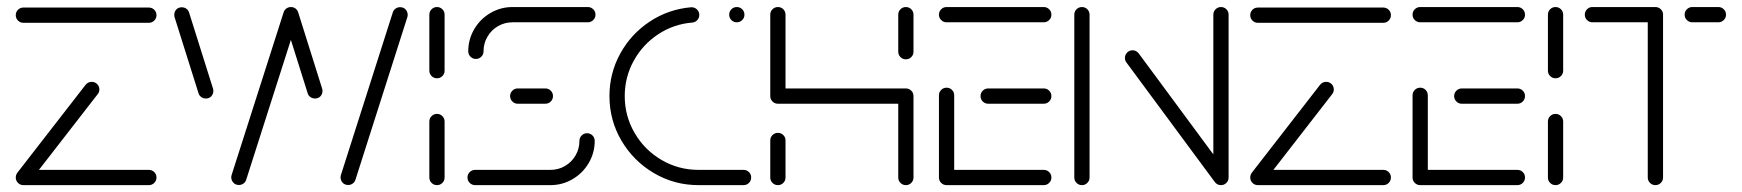

<svg xmlns="http://www.w3.org/2000/svg" viewBox="-20 -539 5071 559"><path d="M435.6 -22.2Q435.6 -13 429.1 -6.5Q422.6 0 413.3 0H48.1Q38.9 0 32.4 -6.5Q25.9 -13 25.9 -22.2Q25.9 -31.5 32.4 -38Q38.9 -44.4 48.1 -44.4H413.3Q422.6 -44.4 429.1 -38Q435.6 -31.5 435.6 -22.2ZM48.9 -1.5Q39.6 -1.5 33.1 -8Q26.7 -14.4 26.7 -23.7Q26.7 -31.5 31.5 -37.4L229.6 -292.6Q236.7 -300.7 247 -300.7Q256.3 -300.7 262.8 -294.3Q269.3 -287.8 269.3 -278.5Q269.3 -270.7 264.4 -264.8L66.3 -9.6Q59.3 -1.5 48.9 -1.5ZM435.6 -494.8Q435.6 -485.6 429.1 -479.1Q422.6 -472.6 413.3 -472.6H48.1Q38.9 -472.6 32.4 -479.1Q25.9 -485.6 25.9 -494.8Q25.9 -504.1 32.4 -510.6Q38.9 -517 48.1 -517H413.3Q422.6 -517 429.1 -510.6Q435.6 -504.1 435.6 -494.8Z M971.5 -23Q971.5 -26.3 972.6 -29.6L1123.3 -501.9Q1125.2 -508.9 1131.1 -513.5Q1137 -518.1 1144.8 -518.1Q1154.8 -518.1 1160.9 -511.5Q1167 -504.8 1167 -495.6Q1167 -492.2 1165.9 -488.9L1015.2 -16.7Q1013.3 -9.6 1007.4 -5Q1001.5 -0.4 993.7 -0.4Q983.7 -0.4 977.6 -7Q971.5 -13.7 971.5 -23ZM557.8 -268.1 488.1 -489.6Q487.4 -491.5 487.4 -495.9Q487.4 -504.8 493.3 -511.3Q499.3 -517.8 509.3 -517.8Q517 -517.8 523 -513.3Q528.9 -508.9 530.7 -501.9L600.4 -280.4Q601.1 -278.5 601.1 -274.1Q601.1 -265.2 595.2 -258.7Q589.3 -252.2 579.3 -252.2Q571.5 -252.2 565.6 -256.7Q559.6 -261.1 557.8 -268.1ZM653.3 -23Q653.3 -26.3 654.4 -29.6L805.6 -502.6Q807.4 -509.3 813.3 -513.9Q819.3 -518.5 827 -518.5Q837 -518.5 843.1 -511.7Q849.3 -504.8 849.3 -495.9Q849.3 -492.6 848.1 -489.3L697 -16.3Q695.2 -9.6 689.3 -5Q683.3 -0.4 675.6 -0.4Q665.6 -0.4 659.4 -7.2Q653.3 -14.1 653.3 -23ZM875.6 -268.1 805.9 -489.6Q805.2 -491.5 805.2 -495.9Q805.2 -504.8 811.1 -511.3Q817 -517.8 827 -517.8Q834.8 -517.8 840.7 -513.3Q846.7 -508.9 848.5 -501.9L918.1 -280.4Q918.9 -278.5 918.9 -274.1Q918.9 -265.2 913 -258.7Q907 -252.2 897 -252.2Q889.3 -252.2 883.3 -256.7Q877.4 -261.1 875.6 -268.1Z M1252.2 0Q1243 0 1236.5 -6.5Q1230 -13 1230 -22.2V-185.2Q1230 -194.4 1236.5 -200.9Q1243 -207.4 1252.2 -207.4Q1261.5 -207.4 1268 -200.9Q1274.4 -194.4 1274.4 -185.2V-22.2Q1274.4 -13 1268 -6.5Q1261.5 0 1252.2 0ZM1252.2 -311.1Q1243 -311.1 1236.5 -317.6Q1230 -324.1 1230 -333.3V-496.3Q1230 -505.6 1236.5 -512Q1243 -518.5 1252.2 -518.5Q1261.5 -518.5 1268 -512Q1274.4 -505.6 1274.4 -496.3V-333.3Q1274.4 -324.1 1268 -317.6Q1261.5 -311.1 1252.2 -311.1Z M1689.3 -151.1Q1698.5 -151.1 1705 -144.6Q1711.5 -138.1 1711.5 -128.9Q1711.5 -94.1 1694.1 -64.4Q1676.7 -34.8 1647 -17.4Q1617.4 0 1582.6 0H1363.3Q1354.1 0 1347.6 -6.5Q1341.1 -13 1341.1 -22.2Q1341.1 -31.5 1347.6 -38Q1354.1 -44.4 1363.3 -44.4H1582.6Q1605.6 -44.4 1625 -55.7Q1644.4 -67 1655.7 -86.5Q1667 -105.9 1667 -128.9Q1667 -138.1 1673.5 -144.6Q1680 -151.1 1689.3 -151.1ZM1590 -259.3Q1590 -250 1583.5 -243.5Q1577 -237 1567.8 -237H1487.4Q1478.1 -237 1471.7 -243.5Q1465.2 -250 1465.2 -259.3Q1465.2 -268.5 1471.7 -275Q1478.1 -281.5 1487.4 -281.5H1567.8Q1577 -281.5 1583.5 -275Q1590 -268.5 1590 -259.3ZM1365.6 -367.4Q1356.3 -367.4 1349.8 -373.9Q1343.3 -380.4 1343.3 -389.6Q1343.3 -424.4 1360.7 -454.1Q1378.1 -483.7 1407.8 -501.1Q1437.4 -518.5 1472.2 -518.5H1691.5Q1700.7 -518.5 1707.2 -512Q1713.7 -505.6 1713.7 -496.3Q1713.7 -487 1707.2 -480.6Q1700.7 -474.1 1691.5 -474.1H1472.2Q1449.3 -474.1 1429.8 -462.8Q1410.4 -451.5 1399.1 -432Q1387.8 -412.6 1387.8 -389.6Q1387.8 -380.4 1381.3 -373.9Q1374.8 -367.4 1365.6 -367.4Z M1754.4 -259.3Q1754.4 -325.9 1785.9 -383.1Q1817.4 -440.4 1871.9 -476.3Q1926.3 -512.2 1991.9 -517.8Q2001.5 -518.5 2008.7 -512Q2015.9 -505.6 2015.9 -495.6Q2015.9 -486.7 2010 -480.4Q2004.1 -474.1 1995.6 -473.3Q1941.1 -468.9 1896.1 -439.1Q1851.1 -409.3 1825 -361.9Q1798.9 -314.4 1798.9 -259.3Q1798.9 -201.1 1827.8 -151.7Q1856.7 -102.2 1906.1 -73.3Q1955.6 -44.4 2013.7 -44.4H2144.8Q2154.1 -44.4 2160.6 -38Q2167 -31.5 2167 -22.2Q2167 -13 2160.6 -6.5Q2154.1 0 2144.8 0H2013.7Q1943.3 0 1883.9 -35Q1824.4 -70 1789.4 -129.4Q1754.4 -188.9 1754.4 -259.3ZM2103 -496.3Q2103 -505.6 2109.4 -512Q2115.9 -518.5 2125.2 -518.5Q2134.4 -518.5 2140.9 -512Q2147.4 -505.6 2147.4 -496.3Q2147.4 -487 2140.9 -480.6Q2134.4 -474.1 2125.2 -474.1Q2115.9 -474.1 2109.4 -480.6Q2103 -487 2103 -496.3Z M2244.8 0Q2235.6 0 2229.1 -6.5Q2222.6 -13 2222.6 -22.2V-130Q2222.6 -139.3 2229.1 -145.7Q2235.6 -152.2 2244.8 -152.2Q2254.1 -152.2 2260.6 -145.7Q2267 -139.3 2267 -130V-22.2Q2267 -13 2260.6 -6.5Q2254.1 0 2244.8 0ZM2244.8 -518.5Q2254.1 -518.5 2260.6 -512Q2267 -505.6 2267 -496.3V-259.3Q2267 -250 2260.6 -243.5Q2254.1 -237 2244.8 -237Q2235.6 -237 2229.1 -243.5Q2222.6 -250 2222.6 -259.3V-496.3Q2222.6 -505.6 2229.1 -512Q2235.6 -518.5 2244.8 -518.5ZM2617.4 -237H2244.8V-281.5H2617.4ZM2617.4 -281.5Q2626.7 -281.5 2633.1 -275Q2639.6 -268.5 2639.6 -259.3V-22.2Q2639.6 -13 2633.1 -6.5Q2626.7 0 2617.4 0Q2608.1 0 2601.7 -6.5Q2595.2 -13 2595.2 -22.2V-259.3Q2595.2 -268.5 2601.7 -275Q2608.1 -281.5 2617.4 -281.5ZM2617.4 -366.3Q2608.1 -366.3 2601.7 -372.8Q2595.2 -379.3 2595.2 -388.5V-496.3Q2595.2 -505.6 2601.7 -512Q2608.1 -518.5 2617.4 -518.5Q2626.7 -518.5 2633.1 -512Q2639.6 -505.6 2639.6 -496.3V-388.5Q2639.6 -379.3 2633.1 -372.8Q2626.7 -366.3 2617.4 -366.3Z M2713.7 -22.2V-261.5Q2713.7 -270.7 2720.2 -277.2Q2726.7 -283.7 2735.9 -283.7Q2745.2 -283.7 2751.7 -277.2Q2758.1 -270.7 2758.1 -261.5V-22.2ZM3041.1 -22.2Q3041.1 -13 3034.6 -6.5Q3028.1 0 3018.9 0H2735.9Q2726.7 0 2720.2 -6.5Q2713.7 -13 2713.7 -22.2Q2713.7 -31.5 2720.2 -38Q2726.7 -44.4 2735.9 -44.4H3018.9Q3028.1 -44.4 3034.6 -38Q3041.1 -31.5 3041.1 -22.2ZM2834.8 -259.3Q2834.8 -268.5 2841.3 -275Q2847.8 -281.5 2857 -281.5H3018.9Q3028.1 -281.5 3034.6 -275Q3041.1 -268.5 3041.1 -259.3Q3041.1 -250 3034.6 -243.5Q3028.1 -237 3018.9 -237H2857Q2847.8 -237 2841.3 -243.5Q2834.8 -250 2834.8 -259.3ZM2713.7 -496.3Q2713.7 -505.6 2720.2 -512Q2726.7 -518.5 2735.9 -518.5H3018.9Q3028.1 -518.5 3034.6 -512Q3041.1 -505.6 3041.1 -496.3Q3041.1 -487 3034.6 -480.6Q3028.1 -474.1 3018.9 -474.1H2735.9Q2726.7 -474.1 2720.2 -480.6Q2713.7 -487 2713.7 -496.3Z M3130 0Q3120.7 0 3114.3 -6.5Q3107.8 -13 3107.8 -22.2V-496.3Q3107.8 -505.6 3114.3 -512Q3120.7 -518.5 3130 -518.5Q3139.3 -518.5 3145.7 -512Q3152.2 -505.6 3152.2 -496.3V-22.2Q3152.2 -13 3145.7 -6.5Q3139.3 0 3130 0ZM3255.2 -370.4Q3255.2 -379.6 3261.7 -386.1Q3268.1 -392.6 3277.4 -392.6Q3288.1 -392.6 3295.2 -383.7L3553.3 -34.4L3517.8 -7.8L3259.6 -357Q3255.2 -362.6 3255.2 -370.4ZM3534.8 0Q3525.6 0 3519.1 -6.5Q3512.6 -13 3512.6 -22.2V-496.3Q3512.6 -505.6 3519.1 -512Q3525.6 -518.5 3534.8 -518.5Q3544.1 -518.5 3550.6 -512Q3557 -505.6 3557 -496.3V-22.2Q3557 -13 3550.6 -6.5Q3544.1 0 3534.8 0Z M4029.6 -22.2Q4029.6 -13 4023.1 -6.5Q4016.7 0 4007.4 0H3642.2Q3633 0 3626.5 -6.5Q3620 -13 3620 -22.2Q3620 -31.5 3626.5 -38Q3633 -44.4 3642.2 -44.4H4007.4Q4016.7 -44.4 4023.1 -38Q4029.6 -31.5 4029.6 -22.2ZM3643 -1.5Q3633.7 -1.5 3627.2 -8Q3620.7 -14.4 3620.7 -23.7Q3620.7 -31.5 3625.6 -37.4L3823.7 -292.6Q3830.7 -300.7 3841.1 -300.7Q3850.4 -300.7 3856.9 -294.3Q3863.3 -287.8 3863.3 -278.5Q3863.3 -270.7 3858.5 -264.8L3660.4 -9.6Q3653.3 -1.5 3643 -1.5ZM4029.6 -494.8Q4029.6 -485.6 4023.1 -479.1Q4016.7 -472.6 4007.4 -472.6H3642.2Q3633 -472.6 3626.5 -479.1Q3620 -485.6 3620 -494.8Q3620 -504.1 3626.5 -510.6Q3633 -517 3642.2 -517H4007.4Q4016.7 -517 4023.1 -510.6Q4029.6 -504.1 4029.6 -494.8Z M4092.6 -22.2V-261.5Q4092.6 -270.7 4099.1 -277.2Q4105.6 -283.7 4114.8 -283.7Q4124.1 -283.7 4130.6 -277.2Q4137 -270.7 4137 -261.5V-22.2ZM4420 -22.2Q4420 -13 4413.5 -6.5Q4407 0 4397.8 0H4114.8Q4105.6 0 4099.1 -6.5Q4092.6 -13 4092.6 -22.2Q4092.6 -31.5 4099.1 -38Q4105.6 -44.4 4114.8 -44.4H4397.8Q4407 -44.4 4413.5 -38Q4420 -31.5 4420 -22.2ZM4213.7 -259.3Q4213.7 -268.5 4220.2 -275Q4226.7 -281.5 4235.9 -281.5H4397.8Q4407 -281.5 4413.5 -275Q4420 -268.5 4420 -259.3Q4420 -250 4413.5 -243.5Q4407 -237 4397.8 -237H4235.9Q4226.7 -237 4220.2 -243.5Q4213.7 -250 4213.7 -259.3ZM4092.6 -496.3Q4092.6 -505.6 4099.1 -512Q4105.6 -518.5 4114.8 -518.5H4397.8Q4407 -518.5 4413.5 -512Q4420 -505.6 4420 -496.3Q4420 -487 4413.5 -480.6Q4407 -474.1 4397.8 -474.1H4114.8Q4105.6 -474.1 4099.1 -480.6Q4092.6 -487 4092.6 -496.3Z M4508.9 0Q4499.6 0 4493.1 -6.5Q4486.7 -13 4486.7 -22.2V-185.2Q4486.7 -194.4 4493.1 -200.9Q4499.6 -207.4 4508.9 -207.4Q4518.1 -207.4 4524.6 -200.9Q4531.1 -194.4 4531.1 -185.2V-22.2Q4531.1 -13 4524.6 -6.5Q4518.1 0 4508.9 0ZM4508.9 -311.1Q4499.6 -311.1 4493.1 -317.6Q4486.7 -324.1 4486.7 -333.3V-496.3Q4486.7 -505.6 4493.1 -512Q4499.6 -518.5 4508.9 -518.5Q4518.1 -518.5 4524.6 -512Q4531.1 -505.6 4531.1 -496.3V-333.3Q4531.1 -324.1 4524.6 -317.6Q4518.1 -311.1 4508.9 -311.1Z M4821.9 -498.5V-22.2Q4821.9 -13 4815.4 -6.5Q4808.9 0 4799.6 0Q4790.4 0 4783.9 -6.5Q4777.4 -13 4777.4 -22.2V-498.5ZM4594.1 -496.3Q4594.1 -505.6 4600.6 -512Q4607 -518.5 4616.3 -518.5H4799.6Q4808.9 -518.5 4815.4 -512Q4821.9 -505.6 4821.9 -496.3Q4821.9 -487 4815.4 -480.6Q4808.9 -474.1 4799.6 -474.1H4616.3Q4607 -474.1 4600.6 -480.6Q4594.1 -487 4594.1 -496.3ZM4884.8 -496.3Q4884.8 -505.6 4891.3 -512Q4897.8 -518.5 4907 -518.5H4983Q4992.2 -518.5 4998.7 -512Q5005.2 -505.6 5005.2 -496.3Q5005.2 -487 4998.7 -480.6Q4992.2 -474.1 4983 -474.1H4907Q4897.8 -474.1 4891.3 -480.6Q4884.8 -487 4884.8 -496.3Z"/></svg>

Font: 26F Galaxy Hebrew
Style: Regular
Weight: 400
Designer: C₂₉H₂₅N₃O₅
Version: Version 1.000